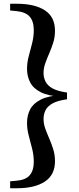

<svg xmlns="http://www.w3.org/2000/svg" viewBox="-20 -824 422 1023"><path d="M337 -331V-295Q287 -288 260 -273Q233 -258 222.5 -236.5Q212 -215 212 -190Q212 -164 221.5 -138Q231 -112 243 -84.5Q255 -57 264 -27.5Q273 2 273 35Q273 108 219 143.5Q165 179 70 179H34V142L67 139Q117 135 138.5 109.5Q160 84 160 39Q160 3 151 -32.5Q142 -68 133 -102Q124 -136 124 -169Q124 -209 140.5 -241Q157 -273 197.5 -293.5Q238 -314 311 -318V-308Q238 -312 197.5 -332.5Q157 -353 140.5 -385.5Q124 -418 124 -457Q124 -490 133 -524Q142 -558 151 -593Q160 -628 160 -663Q160 -710 138.5 -735Q117 -760 67 -765L34 -768V-804H70Q165 -804 219 -769Q273 -734 273 -660Q273 -627 264 -598Q255 -569 243 -541.5Q231 -514 221.5 -487.5Q212 -461 212 -435Q212 -411 222.5 -389.5Q233 -368 260 -353Q287 -338 337 -331Z"/></svg>

Font: Noto Serif SC ExtraLight ExtraBold
Style: Regular
Weight: 800
Version: Version 2.002-H1;hotconv 1.1.0;makeotfexe 2.6.0